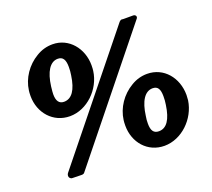

<svg xmlns="http://www.w3.org/2000/svg" viewBox="-127 -919 1209 1095"><g transform="rotate(-20 477.0 -371.5)"><path d="M291 -753C256 -753 223 -744 192 -725C129 -688 84 -622 75 -551C74 -544 73 -533 73 -518C73 -415 145 -333 246 -333C350 -333 444 -424 458 -531C459 -538 460 -550 460 -565C460 -667 390 -753 291 -753ZM794 -727C796 -730 797 -733 797 -736C797 -744 789 -750 781 -750H721L710 -751C706 -751 701 -748 696 -743L123 -32C120 -27 118 -22 118 -17C118 -6 126 3 138 3L185 4C194 4 204 6 211 -3ZM242 -422C213 -422 198 -442 198 -483C198 -490 199 -506 202 -530C213 -615 244 -665 291 -665C322 -665 335 -644 335 -600C335 -583 334 -567 331 -550C319 -465 289 -422 242 -422ZM740 -410C706 -410 673 -401 642 -382C579 -345 534 -279 525 -208C524 -201 523 -189 523 -174C523 -72 593 10 695 10C799 10 893 -80 909 -188C910 -203 911 -213 911 -220C911 -325 841 -410 740 -410ZM693 -79C661 -79 648 -100 648 -141C648 -156 649 -172 652 -187C663 -272 694 -322 742 -322C773 -322 785 -301 785 -258C785 -241 784 -224 781 -207C769 -122 740 -79 693 -79Z"/></g></svg>

Font: Libre Franklin ExtraBold
Style: Italic
Weight: 800
Italic angle: -8°
Designer: Pablo Impallari, Rodrigo Fuenzalida
Foundry: Impallari Type
Version: Version 1.002; ttfautohint (v1.5)